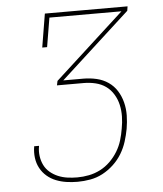

<svg xmlns="http://www.w3.org/2000/svg" viewBox="-53 -781 705 828"><g transform="rotate(-5 300.0 -367.5)"><path d="M250 0Q225 0 201.5 -3.5Q178 -7 156.5 -15.5Q135 -24 117.5 -39Q100 -54 89 -74.5Q78 -95 75 -119Q72 -143 76 -167Q76 -167 76 -167.5Q76 -168 76 -169H97Q97 -169 97 -168.5Q97 -168 97 -167Q93 -146 96 -124.5Q99 -103 108 -85Q117 -67 132.5 -54Q148 -41 167 -33Q186 -25 207 -22Q228 -19 250 -19Q275 -19 300.5 -24Q326 -29 349.5 -41Q373 -53 392.5 -72Q412 -91 426 -114Q440 -137 447.5 -162Q455 -187 459 -212Q464 -238 464.5 -264Q465 -290 459.5 -314.5Q454 -339 441 -360.5Q428 -382 408.5 -396Q389 -410 364 -416Q339 -422 313 -422H197L201 -441L502 -716H190L169 -590H148L172 -735H530L527 -716L226 -441H313Q342 -441 370 -434.5Q398 -428 420.5 -412.5Q443 -397 457.5 -374Q472 -351 479 -323.5Q486 -296 485.5 -267Q485 -238 480 -209Q475 -182 466.5 -155Q458 -128 443 -103Q428 -78 406 -57.5Q384 -37 358.5 -23.5Q333 -10 305 -5Q277 0 250 0Z"/></g></svg>

Font: Iosevka Curly Slab ThExObl
Style: Regular
Weight: 100
Width: 7
Italic angle: -9°
Monospace: yes
Designer: Belleve Invis
Foundry: Belleve Invis
Version: Version 11.1.0; ttfautohint (v1.8.3)